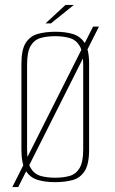

<svg xmlns="http://www.w3.org/2000/svg" viewBox="-20 -728 467 780"><path d="M30 32 358 -620H382L54 32ZM203 12Q164 12 133.5 3Q103 -6 85 -34Q67 -62 67 -120V-469Q67 -527 85 -554.5Q103 -582 134.5 -590.5Q166 -599 205 -599Q245 -599 275.5 -590Q306 -581 324 -553.5Q342 -526 342 -469V-120Q342 -61 324 -33Q306 -5 275 3.5Q244 12 203 12ZM204 -6Q238 -6 263.5 -13.5Q289 -21 303.5 -45.5Q318 -70 318 -121V-466Q318 -517 303.5 -541.5Q289 -566 263 -573.5Q237 -581 204 -581Q170 -581 144.5 -573.5Q119 -566 104.5 -541.5Q90 -517 90 -466V-121Q90 -70 104.5 -45.5Q119 -21 144.5 -13.5Q170 -6 204 -6ZM165 -633 246 -708H280L187 -633Z"/></svg>

Font: Alumni Sans Thin
Style: Regular
Weight: 100
Designer: Robert E. Leuschke
Foundry: Robert E. Leuschke
Version: Version 1.018